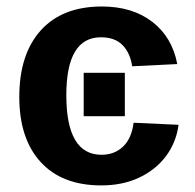

<svg xmlns="http://www.w3.org/2000/svg" viewBox="-20 -558 596 588"><path d="M290 9.8Q169.9 9.8 104.5 -61.8Q39.1 -133.3 39.1 -261.2Q39.1 -392.1 105 -465.1Q170.9 -538.1 292 -538.1Q385.3 -538.1 446.3 -491.2Q507.3 -444.3 522.9 -361.8L384.8 -355Q378.9 -395.5 355.5 -419.7Q332 -443.8 289.1 -443.8Q183.1 -443.8 183.1 -266.6Q183.1 -84 291 -84Q330.1 -84 356.4 -108.6Q382.8 -133.3 389.2 -182.1L526.9 -175.8Q519.5 -121.6 488.3 -79.8Q457 -38.1 406.5 -14.2Q356 9.8 290 9.8ZM362.3 -335V-202.1H236.3V-335Z"/></svg>

Font: Arimo
Style: Bold
Weight: 700
Designer: Steve Matteson
Foundry: Monotype Imaging Inc.
Version: Version 1.33